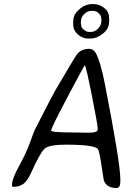

<svg xmlns="http://www.w3.org/2000/svg" viewBox="-20 -960 658 952"><path d="M435.5 -906.2Q413.6 -906.2 397.9 -890.6Q382.3 -875 382.3 -859.9Q381.3 -856.9 381.3 -855L380.9 -848.1V-846.2L382.8 -833Q382.8 -822.8 395.8 -812.3Q408.7 -801.8 420.9 -801.8H431.6Q449.7 -801.8 466.3 -818.4Q482.9 -835 482.9 -856.4V-861.8L481 -875Q481 -882.8 470 -893.8Q459 -904.8 450.7 -904.8L443.8 -906.2ZM423.8 -302.2Q464.4 -302.2 464.4 -318.4V-322.3Q464.4 -342.3 435.1 -488.5Q405.8 -634.8 400.9 -634.8H398.9Q397.5 -634.8 315.4 -480Q233.4 -325.2 233.4 -312.5Q233.4 -303.2 346.7 -303.2L399.9 -302.2ZM342.8 -839.8V-851.6Q343.8 -856.4 343.8 -859.9Q343.8 -888.2 373.3 -914.1Q402.8 -939.9 439 -939.9H442.4Q472.2 -939.9 496.3 -921.1Q520.5 -902.3 520.5 -874L521.5 -868.2V-856.9Q520.5 -851.1 520.5 -848.6Q520.5 -816.9 490 -793Q459.5 -769 430.7 -769H416Q389.2 -769 366 -789.3Q342.8 -809.6 342.8 -839.8ZM422.4 -717.8Q443.4 -717.8 455.6 -695.8Q478 -654.8 499.5 -545.9Q576.7 -152.3 576.7 -69.8V-59.1Q576.7 -27.8 556.6 -27.8Q509.8 -27.8 495.6 -64Q493.7 -68.8 491.9 -83.3Q490.2 -97.7 480.7 -155.8Q471.2 -213.9 465.3 -221.2Q447.3 -242.7 305.7 -242.7Q223.6 -242.7 201.4 -222.9Q179.2 -203.1 134.3 -103.5Q122.6 -78.1 110.4 -62.5Q87.9 -33.7 46.4 -33.7Q39.6 -33.7 39.6 -39.1V-44.4Q39.6 -73.7 74.5 -136.7Q109.4 -199.7 128.9 -253.9Q148.4 -308.1 153.3 -317.9Q242.2 -491.7 254.4 -512.2Q348.6 -672.9 360.8 -689.5Q381.3 -717.8 422.4 -717.8Z"/></svg>

Font: Averia Sans Libre Light
Style: Italic
Weight: 300
Italic angle: -8.5°
Version: Version 1.002